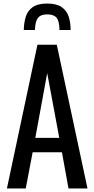

<svg xmlns="http://www.w3.org/2000/svg" viewBox="-20 -1062 532 1082"><path d="M19 0 191 -810H300L473 0H366L329 -204H164L125 0ZM179 -285H314L246 -650ZM114 -893Q115 -935 125.5 -968.5Q136 -1002 164.5 -1022Q193 -1042 246 -1042Q299 -1042 327.5 -1022Q356 -1002 367 -968.5Q378 -935 378 -893H315Q315 -941 299.5 -961Q284 -981 246 -981Q209 -981 193.5 -960.5Q178 -940 177 -893Z"/></svg>

Font: Oswald
Style: Regular
Weight: 400
Designer: Vernon Adams
Foundry: Vernon Adams
Version: Version 4.103; ttfautohint (v1.8.3)